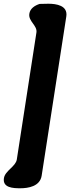

<svg xmlns="http://www.w3.org/2000/svg" viewBox="-25 -841 376 1028"><path d="M-4 113C-12 165 46 167 84 167C126 167 189 157 198 100L330 -753C339 -812 276 -821 234 -821C227 -821 194 -820 187 -820C160 -811 136 -795 132 -767C126 -727 176 -704 170 -667L65 13C59 51 2 73 -4 113Z"/></svg>

Font: Asimov Print
Style: Regular
Weight: 500
Designer: Google
Version: Version 2.000980: 2014